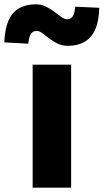

<svg xmlns="http://www.w3.org/2000/svg" viewBox="-79 -868 479 888"><path d="M72 0V-569H250V0ZM235 -656Q208 -656 187 -666.5Q166 -677 148.5 -690.5Q131 -704 117 -714.5Q103 -725 90 -725Q74 -725 64.5 -712Q55 -699 52 -666L-59 -672Q-57 -733 -40 -772Q-23 -811 9 -829.5Q41 -848 86 -848Q112 -848 133.5 -837.5Q155 -827 172.5 -813.5Q190 -800 204.5 -789.5Q219 -779 232 -779Q248 -779 257 -792Q266 -805 269 -837L380 -832Q379 -771 361.5 -732Q344 -693 312 -674.5Q280 -656 235 -656Z"/></svg>

Font: Noto Sans SC Black
Style: Regular
Weight: 900
Designer: Ryoko NISHIZUKA  (kana, bopomofo & ideographs); Paul D. Hunt (Latin, Greek & Cyrillic); Sandoll Communications , Soo-you
Foundry: Adobe
Version: Version 2.004-H2;hotconv 1.0.118;makeotfexe 2.5.65603